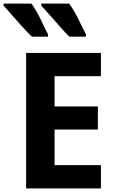

<svg xmlns="http://www.w3.org/2000/svg" viewBox="-56 -1053 646 1073"><path d="M90 0V-757H508V-627H249V-458H491V-329H249V-130H508V0ZM122 -848Q100 -869 70 -902Q40 -935 12 -967.5Q-16 -1000 -36 -1021V-1033H120Q151 -988 173 -941Q195 -894 212 -862V-848ZM332 -848Q310 -869 281 -902Q252 -935 223.5 -967.5Q195 -1000 175 -1021V-1033H331Q362 -988 384.5 -941Q407 -894 424 -862V-848Z"/></svg>

Font: Menbere
Style: Regular
Weight: 400
Designer: Aleme Tadesse
Foundry: Sorkin Type Co
Version: Version 1.000